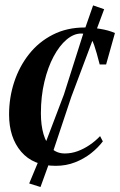

<svg xmlns="http://www.w3.org/2000/svg" viewBox="-20 -620 457 730"><path d="M192 10.5Q106.5 10.5 60.5 -43.2Q14.5 -97 14.5 -184.5Q14.5 -249 34 -308.2Q53.5 -367.5 90.5 -414.2Q127.5 -461 181 -488.2Q234.5 -515.5 302 -515.5Q329 -515.5 361 -510.2Q393 -505 417 -494.5L383.5 -375H359Q347 -422.5 338.2 -447.8Q329.5 -473 318.5 -482.8Q307.5 -492.5 288.5 -492.5Q260.5 -492.5 233.2 -469.5Q206 -446.5 184 -405.5Q162 -364.5 148.8 -309.2Q135.5 -254 135.5 -189Q135.5 -144 145.5 -109.8Q155.5 -75.5 175.8 -56Q196 -36.5 226.5 -36.5Q251.5 -36.5 275.2 -45.2Q299 -54 320.8 -68.8Q342.5 -83.5 360.5 -102.5L371 -82.5Q352.5 -58 325.8 -37Q299 -16 265.2 -2.8Q231.5 10.5 192 10.5ZM134 91 91 77.5 132 -21 223 -260.5 296.5 -492 334 -599.5 376 -585 338 -483 251 -251.5 170 -8.5Z"/></svg>

Font: Merriweather 144pt Medium
Style: Italic
Weight: 500
Italic angle: -7.8°
Version: Version 2.101